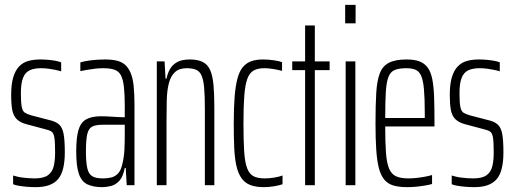

<svg xmlns="http://www.w3.org/2000/svg" viewBox="-20 -763 2120 791"><path d="M127 8Q109 8 91 6.5Q73 5 58 2.5Q43 0 34 -4V-40Q41 -38 50.5 -35.5Q60 -33 72 -31.5Q84 -30 97 -29Q110 -28 122 -28Q160 -28 178 -41.5Q196 -55 201.5 -79Q207 -103 207 -134Q207 -177 204 -196Q201 -215 192 -221Q183 -227 165 -231L90 -251Q63 -258 49 -272Q35 -286 30.5 -310Q26 -334 26 -372Q26 -416 34.5 -444.5Q43 -473 59 -489.5Q75 -506 97 -512Q119 -518 146 -518Q162 -518 178.5 -516.5Q195 -515 209 -512.5Q223 -510 232 -506V-469Q223 -472 209 -475Q195 -478 179.5 -480Q164 -482 148 -482Q121 -482 102.5 -473.5Q84 -465 75 -442.5Q66 -420 66 -379Q66 -341 69.5 -323Q73 -305 82 -299Q91 -293 108 -288L181 -269Q209 -263 223 -250.5Q237 -238 242 -211.5Q247 -185 247 -135Q247 -98 240.5 -70.5Q234 -43 220 -26Q206 -9 183 -0.5Q160 8 127 8Z M401 8Q364 8 340 -3.5Q316 -15 305 -46.5Q294 -78 294 -139Q294 -195 303 -226.5Q312 -258 334.5 -271Q357 -284 396 -284Q406 -284 419 -283.5Q432 -283 445.5 -282Q459 -281 471.5 -280.5Q484 -280 494 -280V-326Q494 -374 490.5 -405Q487 -436 478 -453Q469 -470 451 -476Q433 -482 404 -482Q389 -482 371.5 -480Q354 -478 337.5 -475Q321 -472 311 -470V-506Q327 -511 354 -514.5Q381 -518 413 -518Q441 -518 461.5 -513Q482 -508 495.5 -496Q509 -484 518 -463Q527 -442 530.5 -410Q534 -378 534 -332V0H502L498 -71H494Q487 -35 472 -18.5Q457 -2 438 3Q419 8 401 8ZM404 -28Q421 -28 437 -31.5Q453 -35 465.5 -47.5Q478 -60 484 -87Q491 -116 492.5 -144.5Q494 -173 494 -209V-249H402Q375 -249 360 -241.5Q345 -234 339.5 -210.5Q334 -187 334 -139Q334 -95 339.5 -70.5Q345 -46 360 -37Q375 -28 404 -28Z M626 0V-510H658L662 -439H666Q670 -460 680 -478Q690 -496 709.5 -507Q729 -518 762 -518Q795 -518 815.5 -507.5Q836 -497 846 -474Q856 -451 859.5 -413.5Q863 -376 863 -322V0H824V-314Q824 -369 821 -402Q818 -435 810 -452.5Q802 -470 787 -476Q772 -482 749 -482Q718 -482 700.5 -465.5Q683 -449 675.5 -419.5Q668 -390 667 -349.5Q666 -309 666 -263V0Z M1067 8Q1033 8 1010.5 -1Q988 -10 974.5 -29.5Q961 -49 954 -79.5Q947 -110 945 -153.5Q943 -197 943 -254Q943 -318 946.5 -363Q950 -408 958 -438.5Q966 -469 980 -486Q994 -503 1014.5 -510.5Q1035 -518 1064 -518Q1084 -518 1106 -515Q1128 -512 1142 -507V-471Q1127 -475 1107 -478.5Q1087 -482 1069 -482Q1042 -482 1025 -472.5Q1008 -463 999 -438.5Q990 -414 986.5 -369.5Q983 -325 983 -256Q983 -184 986 -138.5Q989 -93 998.5 -69Q1008 -45 1025.5 -36.5Q1043 -28 1071 -28Q1090 -28 1110.5 -31.5Q1131 -35 1144 -40V-4Q1130 1 1108.5 4.5Q1087 8 1067 8Z M1237 0V-474H1184V-510H1237V-658H1277V-510H1338V-474H1277V0Z M1402 -667V-743H1445V-667ZM1404 0V-510H1444V0Z M1658 8Q1623 8 1600 1Q1577 -6 1562.5 -24Q1548 -42 1540.5 -72Q1533 -102 1530 -147Q1527 -192 1527 -254Q1527 -329 1530 -379.5Q1533 -430 1544.5 -460.5Q1556 -491 1582.5 -504.5Q1609 -518 1655 -518Q1688 -518 1708.5 -510Q1729 -502 1742 -484.5Q1755 -467 1761 -436.5Q1767 -406 1768.5 -361.5Q1770 -317 1770 -256V-242H1567Q1567 -177 1570 -135Q1573 -93 1582.5 -69.5Q1592 -46 1611 -37Q1630 -28 1663 -28Q1678 -28 1696 -30Q1714 -32 1730.5 -35Q1747 -38 1760 -42V-5Q1750 -2 1733 1Q1716 4 1696.5 6Q1677 8 1658 8ZM1730 -257V-297Q1730 -359 1726.5 -396.5Q1723 -434 1714.5 -452Q1706 -470 1691 -476Q1676 -482 1654 -482Q1625 -482 1607 -475Q1589 -468 1580.5 -446.5Q1572 -425 1569.5 -384.5Q1567 -344 1567 -277H1750Z M1934 8Q1916 8 1898 6.5Q1880 5 1865 2.5Q1850 0 1841 -4V-40Q1848 -38 1857.5 -35.5Q1867 -33 1879 -31.5Q1891 -30 1904 -29Q1917 -28 1929 -28Q1967 -28 1985 -41.5Q2003 -55 2008.5 -79Q2014 -103 2014 -134Q2014 -177 2011 -196Q2008 -215 1999 -221Q1990 -227 1972 -231L1897 -251Q1870 -258 1856 -272Q1842 -286 1837.5 -310Q1833 -334 1833 -372Q1833 -416 1841.5 -444.5Q1850 -473 1866 -489.5Q1882 -506 1904 -512Q1926 -518 1953 -518Q1969 -518 1985.5 -516.5Q2002 -515 2016 -512.5Q2030 -510 2039 -506V-469Q2030 -472 2016 -475Q2002 -478 1986.5 -480Q1971 -482 1955 -482Q1928 -482 1909.5 -473.5Q1891 -465 1882 -442.5Q1873 -420 1873 -379Q1873 -341 1876.5 -323Q1880 -305 1889 -299Q1898 -293 1915 -288L1988 -269Q2016 -263 2030 -250.5Q2044 -238 2049 -211.5Q2054 -185 2054 -135Q2054 -98 2047.5 -70.5Q2041 -43 2027 -26Q2013 -9 1990 -0.5Q1967 8 1934 8Z"/></svg>

Font: Saira UltraCondensed ExtraLight
Style: Regular
Weight: 250
Width: 1
Designer: Hector Gatti with collaboration of the Omnibus-Type team
Foundry: Omnibus-Type
Version: Version 1.101